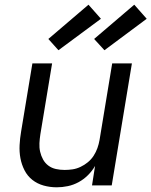

<svg xmlns="http://www.w3.org/2000/svg" viewBox="-20 -790 645 818"><path d="M222 8Q193 8 166 0.5Q139 -7 118 -23.5Q97 -40 84.5 -64.5Q72 -89 67 -116Q62 -143 63.5 -172Q65 -201 70 -230L118 -520H202L152 -218Q149 -199 148 -180Q147 -161 151 -143.5Q155 -126 163.5 -110.5Q172 -95 186 -84.5Q200 -74 218 -70Q236 -66 255 -66Q272 -66 289 -68.5Q306 -71 323 -79Q340 -87 354.5 -99Q369 -111 379 -126.5Q389 -142 395 -159Q401 -176 404 -193L458 -520H542L456 0H372L385 -83Q373 -62 355 -44Q337 -26 315 -14Q293 -2 269 3Q245 8 222 8ZM425 -576 381 -624 552 -770 605 -710ZM229 -576 186 -624 357 -770 410 -710Z"/></svg>

Font: Iosevka Extended Oblique
Style: Regular
Weight: 400
Width: 7
Italic angle: -9°
Monospace: yes
Designer: Belleve Invis
Foundry: Belleve Invis
Version: Version 32.0.1; ttfautohint (v1.8.4)